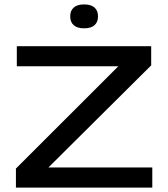

<svg xmlns="http://www.w3.org/2000/svg" viewBox="-20 -848 760 868"><path d="M668.5 -91V0H52V-86L515 -548.5H56V-639H663.5V-552.5L199 -91ZM360 -720Q329 -720 313.2 -734.2Q297.5 -748.5 297.5 -773V-775Q297.5 -799.5 313.2 -813.8Q329 -828 360 -828Q392 -828 407.5 -813.8Q423 -799.5 423 -775V-773Q423 -748.5 407.5 -734.2Q392 -720 360 -720Z"/></svg>

Font: Anek Latin Expanded Medium
Style: Regular
Weight: 500
Width: 7
Designer: Yesha Goshar
Foundry: Ek Type
Version: Version 1.003